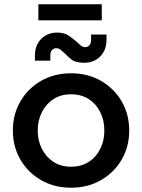

<svg xmlns="http://www.w3.org/2000/svg" viewBox="-20 -864 663 896"><path d="M312 12Q233 12 171.5 -23.5Q110 -59 75 -119.5Q40 -180 40 -255Q40 -330 75 -390.5Q110 -451 171.5 -486.5Q233 -522 312 -522Q390 -522 451.5 -486.5Q513 -451 548 -390.5Q583 -330 583 -255Q583 -180 548 -119.5Q513 -59 451.5 -23.5Q390 12 312 12ZM312 -86Q359 -86 394 -108.5Q429 -131 448 -169.5Q467 -208 467 -255Q467 -302 448 -340.5Q429 -379 394 -401.5Q359 -424 312 -424Q264 -424 229.5 -401.5Q195 -379 175.5 -340.5Q156 -302 156 -255Q156 -208 175.5 -169.5Q195 -131 229.5 -108.5Q264 -86 312 -86ZM374 -571Q333 -571 314 -586Q295 -601 281 -616Q271 -625 262.5 -632Q254 -639 242 -639Q231 -639 223 -630.5Q215 -622 215 -607V-581H143V-605Q143 -653 172.5 -682.5Q202 -712 246 -712Q280 -712 301 -697.5Q322 -683 337 -670Q347 -660 356.5 -652Q366 -644 378 -644Q389 -644 397 -652.5Q405 -661 405 -677V-703H477V-678Q477 -630 447.5 -600.5Q418 -571 374 -571ZM159 -769V-844H455V-769Z"/></svg>

Font: MuseoModerno Medium
Style: Regular
Weight: 500
Designer: Pablo Cosgaya, Héctor Gatti, Marcela Romero, and the Authors of The MuseoModerno Project.
Foundry: Omnibus-Type Team
Version: Version 1.001